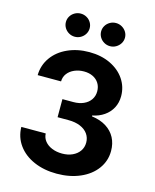

<svg xmlns="http://www.w3.org/2000/svg" viewBox="-137 -1037 920 1139"><g transform="rotate(15 323.0 -467.5)"><path d="M48.3 -204.1H198.2Q199.2 -177.2 215.8 -156.7Q232.4 -136.2 260.3 -125Q288.1 -113.8 322.3 -113.8Q357.9 -113.8 385.5 -126.5Q413.1 -139.2 428.7 -161.6Q444.3 -184.1 444.3 -213.4Q444.3 -243.2 428 -266.4Q411.6 -289.6 380.9 -302.5Q350.1 -315.4 308.6 -315.4H241.2V-426.3H308.6Q343.8 -426.3 371.1 -438.5Q398.4 -450.7 413.6 -472.9Q428.7 -495.1 428.7 -523.9Q428.7 -551.8 415.5 -573.2Q402.3 -594.7 378.4 -606.4Q354.5 -618.2 323.2 -618.2Q291.5 -618.2 264.9 -606.7Q238.3 -595.2 222.4 -574.5Q206.5 -553.7 206.1 -525.9H62.5Q63.5 -586.9 97.9 -635.3Q132.3 -683.6 191.7 -710.4Q251 -737.3 324.2 -737.3Q397.5 -737.3 454.1 -710.2Q510.7 -683.1 542 -636.5Q573.2 -589.8 573.2 -533.2Q573.2 -493.2 556.2 -460.9Q539.1 -428.7 508.3 -407.5Q477.5 -386.2 437 -378.4V-373Q489.3 -366.2 525.6 -343.3Q562 -320.3 580.8 -284.7Q599.6 -249 599.6 -203.6Q599.6 -142.6 564 -93.8Q528.3 -44.9 465.1 -17.6Q401.9 9.8 321.8 9.8Q243.7 9.8 181.6 -17.3Q119.6 -44.4 84.5 -93Q49.3 -141.6 48.3 -204.1ZM358.9 -874Q358.9 -893.2 368.7 -909.4Q378.5 -925.6 395.4 -935.2Q412.3 -944.8 432 -944.8Q451.7 -944.8 468.5 -935.2Q485.4 -925.6 495.4 -909.4Q505.4 -893.2 505.4 -874Q505.4 -855 495.4 -838.6Q485.4 -822.3 468.6 -812.5Q451.8 -802.7 432 -802.7Q412.1 -802.7 395.3 -812.5Q378.4 -822.3 368.7 -838.6Q358.9 -855 358.9 -874ZM142.6 -874Q142.6 -893.2 152.4 -909.4Q162.2 -925.6 179.1 -935.2Q196 -944.8 215.7 -944.8Q235.4 -944.8 252.2 -935.3Q269 -925.8 278.8 -909.5Q288.6 -893.3 288.6 -874Q288.6 -855 278.8 -838.6Q269 -822.3 252.3 -812.5Q235.5 -802.7 215.7 -802.7Q195.8 -802.7 179 -812.5Q162.1 -822.3 152.3 -838.6Q142.6 -855 142.6 -874Z"/></g></svg>

Font: Inter RS Variable
Style: Regular
Weight: 400
Designer: Rasmus Andersson (customised by Maria Ramos and Noel Pretorius)
Foundry: rsms
Version: Version 3.001;Glyphs 3.2.3 (3260)